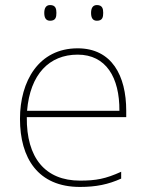

<svg xmlns="http://www.w3.org/2000/svg" viewBox="-20 -729 580 759"><path d="M155 -678C155 -661 160 -647 178 -647C200 -647 203 -661 203 -678C203 -694 200 -709 178 -709C160 -709 155 -694 155 -678ZM340 -678C340 -661 345 -647 363 -647C385 -647 388 -661 388 -678C388 -694 385 -709 363 -709C345 -709 340 -694 340 -678ZM287 -538C133 -538 59 -408 59 -259C59 -104 130 10 296 10C360 10 408 0 459 -23V-50C397 -22 360 -15 296 -15C159 -15 84 -105 86 -266H479V-291C479 -430 422 -538 287 -538ZM287 -513C399 -513 453 -423 452 -291H87C99 -436 175 -513 287 -513Z"/></svg>

Font: Noto Sans Ethiopic Thin
Style: Regular
Weight: 100
Designer: Monotype Design Team
Foundry: Monotype Imaging Inc.
Version: Version 2.102